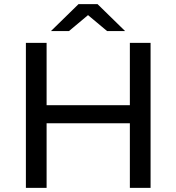

<svg xmlns="http://www.w3.org/2000/svg" viewBox="-20 -907 852 927"><path d="M707 -700V0H607V-312H205V0H105V-700H205V-399H607V-700ZM497 -757 405 -834 313 -757H226L359 -887H451L584 -757Z"/></svg>

Font: CMG Sans Medium
Style: Regular
Weight: 500
Designer: Julieta Ulanovsky
Foundry: Julieta Ulanovsky
Version: Version 7.200